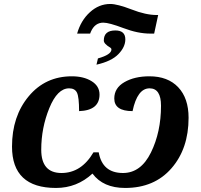

<svg xmlns="http://www.w3.org/2000/svg" viewBox="-20 -929 1004 959"><path d="M770 -854 750 -761.2H730Q668.9 -761.2 596.7 -788.6Q524.4 -815.9 496.1 -815.9Q454.1 -815.9 434.1 -771L430.2 -761.2H365.2Q383.8 -826.7 429 -867.9Q474.1 -909.2 530.8 -909.2Q565.9 -909.2 637.2 -881.8Q708 -854 763.2 -854ZM461.9 -606 469.2 -637.2Q536.6 -656.2 536.6 -682.1Q536.6 -687.5 531.2 -690.9Q498.5 -710 498.5 -726.6Q498.5 -776.9 556.2 -776.9Q606 -776.9 606 -732.4Q606 -694.3 571.5 -658.7Q537.1 -623 461.9 -606ZM473.1 -168Q491.2 -64.9 594.2 -64.9Q683.6 -64.9 733.9 -167.2Q784.2 -269.5 784.2 -400.9Q784.2 -487.8 727.1 -487.8Q666 -487.8 642.1 -374Q550.8 -374 550.8 -437Q550.8 -489.7 601.6 -518.8Q652.3 -547.9 726.1 -547.9Q818.4 -547.9 870.1 -493.2Q921.9 -438.5 921.9 -340.8Q921.9 -186.5 836.4 -88.4Q751 9.8 605 9.8Q495.1 9.8 441.9 -62Q364.3 9.8 259.8 9.8Q40 9.8 40 -196.8Q40 -348.1 123.3 -448Q206.5 -547.9 338.9 -547.9Q398.4 -547.9 437.7 -523.4Q477.1 -499 477.1 -457Q477.1 -377.4 375 -374Q375 -444.3 364.5 -466.1Q354 -487.8 325.2 -487.8Q266.6 -487.8 226.3 -388.9Q186 -290 186 -181.2Q186 -64.9 287.1 -64.9Q386.2 -64.9 446.8 -168Z"/></svg>

Font: Droid Serif
Style: Bold Italic
Weight: 700
Italic angle: -12°
Designer: Monotype Design team
Foundry: Monotype Imaging Inc.
Version: Version 1.03